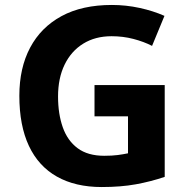

<svg xmlns="http://www.w3.org/2000/svg" viewBox="-20 -744 764 774"><path d="M361 -401H644V-31Q588 -12 527.5 -1Q467 10 390 10Q284 10 209.5 -32Q135 -74 96.5 -156Q58 -238 58 -358Q58 -470 101.5 -552Q145 -634 228 -679Q311 -724 431 -724Q488 -724 543 -712Q598 -700 643 -680L593 -559Q560 -576 518 -587Q476 -598 430 -598Q364 -598 315.5 -568Q267 -538 240.5 -483.5Q214 -429 214 -355Q214 -285 233 -231Q252 -177 293 -146.5Q334 -116 400 -116Q432 -116 454.5 -119Q477 -122 496 -126V-275H361Z"/></svg>

Font: Noto Sans Bamum
Style: Regular
Weight: 400
Designer: Monotype Design Team
Foundry: Monotype Imaging Inc.
Version: Version 2.001